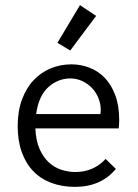

<svg xmlns="http://www.w3.org/2000/svg" viewBox="-20 -719 540 749"><path d="M259 -468Q295 -468 329 -455Q363 -442 388.5 -415.5Q414 -389 429.5 -348Q445 -307 445 -251Q445 -243 444.5 -234.5Q444 -226 443 -218H118Q120 -170 134.5 -137.5Q149 -105 171 -85Q193 -65 220 -56.5Q247 -48 274 -48Q345 -48 392 -99L432 -60Q374 10 272 10Q222 10 180.5 -5.5Q139 -21 110 -51Q81 -81 65 -125.5Q49 -170 49 -227Q49 -285 65.5 -330Q82 -375 110.5 -405.5Q139 -436 177 -452Q215 -468 259 -468ZM121 -274H372Q372 -278 372.5 -281.5Q373 -285 373 -290Q373 -315 363.5 -337.5Q354 -360 338 -376.5Q322 -393 300.5 -403Q279 -413 254 -413Q207 -413 169 -379.5Q131 -346 121 -274ZM292 -699 355 -657 254 -522 204 -552Z"/></svg>

Font: InconsolataGo
Style: Regular
Weight: 400
Designer: Raph Levien, Kirill Tkachev
Foundry: Cyreal
Version: Version 1.013